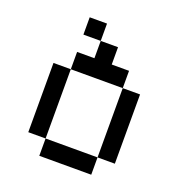

<svg xmlns="http://www.w3.org/2000/svg" viewBox="-141 -921 983 1042"><g transform="rotate(20 350.0 -400.0)"><path d="M200 -600V-500H500V-600H400V-700H300V-600ZM100 -100H200V-500H100ZM200 0H500V-100H200ZM200 -700H300V-800H200ZM500 -100H600V-500H500Z"/></g></svg>

Font: FT88
Style: Regular
Weight: 400
Designer: Ange Degheest & Mandy Elbé
Foundry: Velvetyne Type Foundry
Version: Version 1.000;FEAKit 1.0